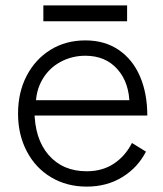

<svg xmlns="http://www.w3.org/2000/svg" viewBox="-20 -681 604 713"><path d="M47 -259Q47 -338 79 -399.5Q111 -461 167.5 -496Q224 -531 297 -531Q369 -531 421 -495.5Q473 -460 500 -397Q527 -334 527 -252H84L108 -272Q108 -166 160.5 -105.5Q213 -45 302 -45Q360 -45 402.5 -73Q445 -101 470 -150L522 -118Q492 -59 434.5 -23.5Q377 12 302 12Q228 12 170 -22.5Q112 -57 79.5 -119Q47 -181 47 -259ZM87 -309H487L461 -290Q461 -373 416.5 -423.5Q372 -474 297 -474Q247 -474 204.5 -451Q162 -428 137.5 -386Q113 -344 113 -291ZM141 -661H452V-602H141Z"/></svg>

Font: 寒蝉端黑体 Light
Style: Regular
Weight: 300
Designer: ChillDuanSans {Warren2060}; 
Source Han Sans {Ryoko NISHIZUKA 西塚涼子 (kana, bopomofo & ideographs); Paul D. Hunt (Latin, G
Foundry: ChillType&Adobe
Version: Version 1.300;Glyphs 3.3 (3306)